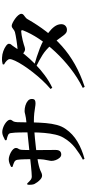

<svg xmlns="http://www.w3.org/2000/svg" viewBox="526 -1362 897 1990"><g transform="rotate(-90 975.0 -367.5)"><path d="M517 -748.6 516.3 -763.9Q538.8 -776.1 559.8 -784.7Q580.8 -793.2 599.8 -793.2Q619.8 -793.2 642.3 -785.8Q664.9 -778.3 684.5 -766Q704 -753.7 716.3 -739.5Q728.5 -725.2 728.5 -712.7Q728.5 -700.5 722.7 -694.2Q716.9 -687.8 710.9 -676.2Q705 -664.6 703.2 -636.4Q702.2 -606.1 702 -577.1Q701.7 -548.1 701.4 -522.6Q701.1 -497.1 700.9 -475.1Q699.1 -403.7 693.7 -341.1Q688.2 -278.5 674.3 -226.5Q660.4 -174.5 632 -134.8Q582.4 -62.7 503.3 -15.1Q424.2 32.5 323.1 59.4L314.4 42.5Q376.2 9.9 437.7 -37.5Q499.1 -85 541.3 -156.9Q562.8 -192.4 574.7 -244.3Q586.6 -296.3 591.9 -356.9Q597.3 -417.6 597.3 -479.5Q597.6 -554.8 596.8 -609.5Q596.1 -664.2 590.2 -704.4Q587.7 -724.2 570.6 -732.5Q553.6 -740.8 517 -748.6ZM239.1 -700.8Q257.4 -711.5 278.3 -718.7Q299.2 -725.8 318 -725.8Q332.6 -725.8 352.5 -719.8Q372.3 -713.8 391.5 -703.2Q410.7 -692.5 423.2 -679.3Q435.7 -666.1 435.7 -650.8Q435.7 -639.3 431.4 -632.3Q427.1 -625.4 422.6 -616.9Q418.2 -608.5 416.4 -590.3Q415.7 -576.9 415.1 -555.1Q414.4 -533.3 414.3 -509.4Q414.2 -485.5 414.2 -466.5Q414.2 -420.5 414.4 -378.9Q414.6 -337.2 415 -302Q415.4 -266.8 415.4 -240.9Q415.4 -210.9 403.6 -196.4Q391.8 -181.8 367.4 -181.8Q349.3 -181.8 334.3 -198.4Q319.3 -215 310.7 -238.1Q302 -261.2 302 -281.7Q302 -295.1 306.6 -313.4Q311.2 -331.6 315.6 -363Q320 -394.4 320 -446.2Q320 -474.1 319.6 -503.2Q319.2 -532.3 318.7 -558.7Q318.2 -585.1 316.7 -605.9Q315.2 -626.7 313 -638.2Q309 -658 292 -667.4Q275 -676.8 239.9 -686.8ZM54.9 -531.1 67.6 -535.1Q88.8 -511.9 104.2 -499.6Q119.5 -487.2 140.4 -487.2Q156.7 -487.2 186 -489.6Q215.3 -491.9 249.4 -495.4Q283.4 -498.9 314 -502.3Q344.6 -505.7 363.9 -507.7Q395.4 -510.7 440.6 -515.6Q485.8 -520.6 533.9 -525.5Q582 -530.5 623.2 -534.6Q664.4 -538.7 687.2 -541Q724.2 -544.2 746.4 -548Q768.6 -551.7 781.5 -554.9Q794.4 -558.1 802.3 -559.9Q810.2 -561.6 817.7 -561.6Q847.6 -561.6 876.6 -553Q905.5 -544.3 924.7 -527.6Q943.8 -511 943.8 -487.3Q943.8 -462.8 931.9 -455.6Q920 -448.4 899.5 -448.4Q881.7 -448.4 856.8 -452.8Q831.8 -457.2 796 -461.3Q760.1 -465.4 709.6 -465.4Q674.7 -465.4 628.8 -462.3Q582.9 -459.2 534.7 -454.4Q486.5 -449.7 443.5 -444.7Q400.4 -439.7 370.9 -436.2Q323.9 -429.7 285.3 -421.6Q246.6 -413.6 220.6 -404.9Q201.6 -398.8 184.3 -389.6Q166.9 -380.4 150.2 -380.4Q130.7 -380.4 112.4 -395.9Q94.1 -411.4 80.7 -430.4Q67.4 -449.4 62.4 -459.7Q56.9 -471.4 55.2 -490.9Q53.5 -510.4 54.9 -531.1Z M1300.9 -459.2Q1336.8 -449.5 1380.7 -435.2Q1424.6 -421 1470.8 -403Q1516.9 -384.9 1555.9 -362.7Q1597.3 -339.3 1634.1 -311.4Q1670.8 -283.5 1694 -252Q1717.2 -220.5 1718.7 -185.5Q1720.1 -157.4 1703.9 -140.3Q1687.7 -123.3 1662.6 -122.5Q1642.6 -121.8 1629 -131.4Q1615.3 -141.1 1600.3 -161.4Q1585.3 -181.7 1562.4 -213.1Q1539.5 -244.4 1501 -288.1Q1452.5 -342.8 1399.6 -376Q1346.8 -409.2 1286.4 -438.5ZM1047.3 -292.3Q1093.3 -331.3 1138.1 -379.4Q1182.9 -427.5 1222.5 -478.4Q1262 -529.4 1292.2 -576Q1322.5 -622.7 1339.6 -659.6Q1356.8 -696.4 1356.8 -715.3Q1356.8 -729.8 1340.9 -746Q1324.9 -762.2 1300.8 -775.1L1303.5 -788.8Q1317.9 -792.2 1333.5 -794.5Q1349.1 -796.7 1373.1 -795.4Q1407 -794 1439.8 -782Q1472.6 -769.9 1494.2 -753.9Q1515.8 -737.8 1515.8 -724.7Q1515.8 -709 1507.5 -700.7Q1499.2 -692.4 1486.1 -672.7Q1452.1 -619.4 1406.6 -563.2Q1361 -506.9 1306.4 -453Q1251.8 -399.1 1189.8 -353.1Q1127.9 -307.1 1059.9 -274.6ZM1058.3 41.5Q1163.8 -11.5 1258.1 -84.7Q1352.4 -157.9 1430.7 -241.6Q1509.1 -325.3 1566.6 -411.7Q1624 -498.1 1654.7 -577.8Q1662.4 -597.4 1642.5 -596.9Q1630 -596.6 1603.9 -592Q1577.8 -587.4 1551.7 -581.3Q1525.6 -575.2 1511 -570.4Q1495 -565.2 1482.2 -561.1Q1469.4 -557 1454.5 -557Q1442.1 -557 1423.2 -571Q1404.2 -585 1383.9 -602.4L1402.2 -638.2Q1418.7 -635.9 1429.1 -635.1Q1439.5 -634.4 1450 -634.4Q1462.7 -634.4 1489.4 -637.2Q1516.2 -640.1 1546.6 -644.8Q1577.1 -649.5 1602.3 -654.1Q1627.6 -658.7 1637.6 -661.9Q1656.7 -668.6 1671.2 -681.8Q1685.8 -695.1 1702.6 -695.1Q1713.5 -695.1 1733.9 -685.1Q1754.3 -675 1775.5 -659.8Q1796.7 -644.6 1811.5 -627.1Q1826.3 -609.6 1826.3 -594.3Q1826.3 -581.9 1815.3 -572.4Q1804.2 -562.9 1791.3 -553.7Q1778.4 -544.5 1771.7 -532.2Q1712.2 -427.7 1643.5 -338.2Q1574.8 -248.7 1491 -174.1Q1407.2 -99.4 1303.3 -40.7Q1199.3 18 1069.2 61.2Z"/></g></svg>

Font: Early Summer Mincho VF
Style: Regular
Weight: 250
Designer: GuiWonder
Version: Version 1.002